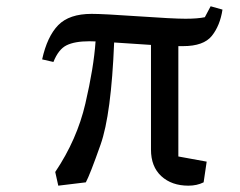

<svg xmlns="http://www.w3.org/2000/svg" viewBox="-20 -585 769 616"><path d="M273.9 -540.5Q311 -540.5 423.6 -532.7Q536.1 -524.9 575.2 -524.9Q614.3 -524.9 637.2 -529.8L655.8 -564.9L693.8 -554.2Q686 -502.9 659.7 -470Q633.3 -437 567.4 -437H552.2V-83L643.1 -66.4L633.3 0Q611.8 10.7 584.5 10.7Q530.8 10.7 497.6 -19.8Q464.4 -50.3 464.4 -105V-440.9Q392.6 -445.3 346.2 -448.7Q336.9 -217.8 302.7 -121.1Q268.6 -24.4 255.4 0L167 10.7L157.2 -33.2Q227.1 -137.2 253.9 -252.7Q280.8 -368.2 286.6 -452.1L266.6 -452.6Q219.7 -452.6 193.6 -439.7Q167.5 -426.8 151.4 -386.2L115.2 -394.5Q131.3 -467.8 166.7 -504.2Q202.1 -540.5 273.9 -540.5Z"/></svg>

Font: NoticiaText-Regular
Style: Regular
Weight: 400
Designer: JM Sole
Foundry: JM Sole
Version: Version 1.003